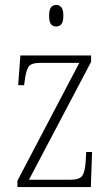

<svg xmlns="http://www.w3.org/2000/svg" viewBox="-20 -762 456 782"><path d="M51 0V-26L303 -506H145Q107 -506 96.5 -490.5Q86 -475 81 -435L78 -415H54L63 -536H351V-510L98 -30H267Q304 -30 315 -46Q326 -62 329 -103L331 -143H355L350 0ZM209 -654Q196 -654 188 -663Q180 -672 180 -698Q180 -723 188 -732.5Q196 -742 209 -742Q221 -742 229.5 -732.5Q238 -723 238 -698Q238 -672 229.5 -663Q221 -654 209 -654Z"/></svg>

Font: Noto Serif Tamil Condensed ExtraLight
Style: Italic
Weight: 200
Width: 3
Italic angle: -12°
Designer: Indian Type Foundry, Tom Grace, and the Monotype Design Team
Foundry: Monotype Imaging Inc.
Version: Version 2.003; ttfautohint (v1.8.4.7-5d5b)